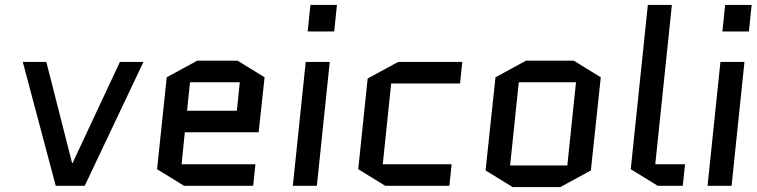

<svg xmlns="http://www.w3.org/2000/svg" viewBox="-20 -750 3054 775"><path d="M167 -500 271 -92H273L464 -500H559L322 0H205L72 -500Z M1011 -87 1002 0H723L614 -67L653 -438L776 -505H939L1048 -438L1024 -216H726L713 -87ZM747 -418 735 -303H936L948 -418Z M1311 -500 1259 0H1162L1214 -500ZM1222 -623 1233 -730H1340L1329 -623Z M1559 -413 1525 -87H1803L1794 0H1535L1426 -67L1464 -433L1587 -500H1846L1837 -413Z M2365 -62 2242 5H2049L1940 -62L1980 -438L2103 -505H2296L2405 -438ZM2074 -418 2039 -82H2270L2305 -418Z M2635 0 2526 -67 2595 -730H2692L2625 -87H2745L2736 0Z M2985 -500 2933 0H2836L2888 -500ZM2896 -623 2907 -730H3014L3003 -623Z"/></svg>

Font: Quantico
Style: Italic
Weight: 400
Italic angle: -12°
Designer: Matt Desmond
Foundry: MADtype
Version: Version 2.002